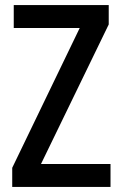

<svg xmlns="http://www.w3.org/2000/svg" viewBox="-20 -734 479 754"><path d="M414 0H28V-75L293 -624H34V-714H407V-638L141 -90H414Z"/></svg>

Font: Noto Sans Condensed Medium
Style: Regular
Weight: 500
Width: 3
Designer: Monotype Design Team
Foundry: Monotype Imaging Inc.
Version: Version 2.013; ttfautohint (v1.8.4.7-5d5b)